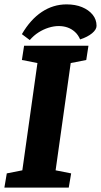

<svg xmlns="http://www.w3.org/2000/svg" viewBox="-34 -857 461 877"><path d="M270 -837Q310 -837 340.5 -824.5Q371 -812 389 -790Q407 -768 407 -739Q407 -722 386.5 -705Q366 -688 332 -677Q323 -698 308 -711.5Q293 -725 274.5 -731.5Q256 -738 234 -738Q212 -738 188 -730.5Q164 -723 142 -709Q120 -695 102 -674L66 -701Q105 -768 157 -802.5Q209 -837 270 -837ZM-14 0 -3 -65 68 -79 137 -569 66 -583 76 -648H370L360 -583L289 -569L220 -79L291 -65L280 0Z"/></svg>

Font: Faustina ExtraBold
Style: Italic
Weight: 800
Italic angle: -8°
Designer: Alfonso Garcia
Foundry: http://www.omnibus-type.com
Version: Version 1.200